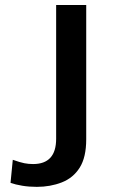

<svg xmlns="http://www.w3.org/2000/svg" viewBox="-20 -733 458 766"><path d="M324 -713V-177.5Q324 -105.5 298 -64.2Q272 -23 226.2 -5.2Q180.5 12.5 127 12.5Q96 12.5 68.8 8Q41.5 3.5 22 -3.5L31 -95.5Q60.5 -85 77.2 -81.8Q94 -78.5 112 -78.5Q204 -78.5 204 -179.5V-713Z"/></svg>

Font: Heraclito Medium
Style: Regular
Weight: 500
Designer: Kostas Bartsokas (font) & Cristiano Sobral (main changes)
Foundry: Kostas Bartsokas (font) & Cristiano Sobral (main changes)
Version: Version 1.00;July 8, 2020;FontCreator 13.0.0.2655 64-bit